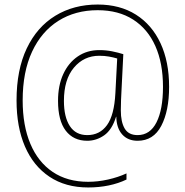

<svg xmlns="http://www.w3.org/2000/svg" viewBox="-20 -730 817 847"><path d="M726 -347Q726 -241 691.5 -175Q657 -109 587 -109Q544 -109 519 -137Q494 -165 493 -215H492Q474 -157 439.5 -133Q405 -109 365 -109Q304 -109 270 -153.5Q236 -198 236 -285Q236 -353 259 -403Q282 -453 323 -481Q364 -509 418 -509Q448 -509 475 -503.5Q502 -498 524 -491L516 -331Q515 -314 514 -289.5Q513 -265 513 -243Q513 -192 530 -163Q547 -134 587 -134Q642 -134 670.5 -190.5Q699 -247 699 -347Q699 -451 665.5 -526.5Q632 -602 567.5 -643.5Q503 -685 411 -685Q312 -685 237.5 -638Q163 -591 121.5 -502Q80 -413 80 -287Q80 -176 114 -95.5Q148 -15 212.5 28.5Q277 72 369 72Q412 72 456.5 62Q501 52 538 35V62Q503 79 460 88Q417 97 369 97Q269 97 198 49.5Q127 2 90 -84Q53 -170 53 -287Q53 -422 98 -516.5Q143 -611 224 -660.5Q305 -710 411 -710Q509 -710 579.5 -665.5Q650 -621 688 -539.5Q726 -458 726 -347ZM262 -285Q262 -214 288 -174Q314 -134 365 -134Q420 -134 452 -178Q484 -222 489 -319L497 -472Q480 -477 460.5 -480.5Q441 -484 418 -484Q350 -484 306 -431.5Q262 -379 262 -285Z"/></svg>

Font: Noto Sans Lao UI SemCond Thin
Style: Regular
Weight: 100
Width: 4
Designer: Monotype Design Team
Foundry: Monotype Imaging Inc.
Version: Version 2.000; ttfautohint (v1.8.4.7-5d5b)